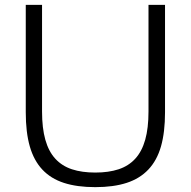

<svg xmlns="http://www.w3.org/2000/svg" viewBox="-20 -760 784 790"><path d="M372 10Q297 10 243 -7.5Q189 -25 154 -62.5Q119 -100 102.5 -158Q86 -216 86 -298V-740H153V-301Q153 -233 166.5 -185Q180 -137 207.5 -107Q235 -77 276 -63.5Q317 -50 372 -50Q427 -50 468 -63.5Q509 -77 536.5 -107Q564 -137 577.5 -185Q591 -233 591 -301V-740H659V-298Q659 -216 642.5 -158Q626 -100 590.5 -62.5Q555 -25 501 -7.5Q447 10 372 10Z"/></svg>

Font: Encode Sans Normal
Style: Light
Weight: 300
Designer: Pablo Impallari, Andres Torresi
Foundry: Pablo Impallari, Andres Torresi
Version: Version 1.000; ttfautohint (v1.00) -l 8 -r 50 -G 200 -x 14 -